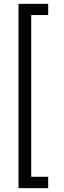

<svg xmlns="http://www.w3.org/2000/svg" viewBox="-20 -831 330 996"><path d="M76 145V-811H230V-753H142V86H230V145Z"/></svg>

Font: DM Sans 24pt Light
Style: Regular
Weight: 300
Designer: Colophon Foundry, Jonny Pinhorn
Foundry: Colophon Foundry
Version: Version 4.004;gftools[0.9.30]